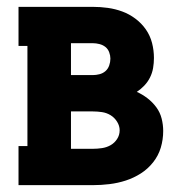

<svg xmlns="http://www.w3.org/2000/svg" viewBox="-20 -540 540 560"><path d="M34 0V-114H60V-406H34V-520H251Q273 -520 294.5 -517Q316 -514 336.5 -506.5Q357 -499 375 -485.5Q393 -472 405.5 -454Q418 -436 423.5 -414.5Q429 -393 429 -371Q429 -356 426.5 -341.5Q424 -327 417.5 -314Q411 -301 401 -290.5Q391 -280 379 -272Q395 -265 410 -253.5Q425 -242 436 -227Q447 -212 451.5 -194Q456 -176 456 -158Q456 -133 449 -109.5Q442 -86 426.5 -66.5Q411 -47 390.5 -34Q370 -21 347 -13.5Q324 -6 299.5 -3Q275 0 251 0ZM187 -321H251Q260 -321 270 -323.5Q280 -326 287.5 -332.5Q295 -339 298.5 -349Q302 -359 302 -369Q302 -378 298.5 -387.5Q295 -397 287.5 -403Q280 -409 270 -411.5Q260 -414 251 -414H187ZM187 -106H251Q264 -106 277.5 -108Q291 -110 302.5 -116.5Q314 -123 321.5 -134.5Q329 -146 329 -160Q329 -173 321.5 -185Q314 -197 302.5 -204Q291 -211 277.5 -213Q264 -215 251 -215H187Z"/></svg>

Font: Iosevka Curly Slab Heavy
Style: Regular
Weight: 900
Monospace: yes
Designer: Belleve Invis
Foundry: Belleve Invis
Version: Version 22.1.2; ttfautohint (v1.8.4)